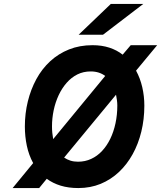

<svg xmlns="http://www.w3.org/2000/svg" viewBox="-20 -941 816 973"><path d="M44 12 148 -114.5Q126 -155 116 -202.2Q106 -249.5 106 -300Q106 -366 121 -427Q136 -488 164.2 -540Q192.5 -592 234.2 -630.5Q276 -669 329.8 -690.5Q383.5 -712 449 -712Q496 -712 534.2 -699.5Q572.5 -687 601.5 -664L642.5 -712H776.5L669.5 -583Q690.5 -544.5 701 -499Q711.5 -453.5 711.5 -405.5Q711.5 -336.5 696.2 -274Q681 -211.5 652.2 -159.5Q623.5 -107.5 582.5 -69Q541.5 -30.5 489.8 -9.2Q438 12 377 12Q327 12 287.2 -0.2Q247.5 -12.5 217 -35L178.5 12ZM375.5 -121.5Q411.5 -121.5 442.2 -135.8Q473 -150 497.2 -176Q521.5 -202 538.8 -237.5Q556 -273 565.2 -315.8Q574.5 -358.5 574.5 -406.5Q574.5 -419.5 572.5 -434Q570.5 -448.5 568 -461L305 -142.5Q319.5 -132.5 336.8 -127Q354 -121.5 375.5 -121.5ZM249.5 -236 513 -556Q499 -567 480.5 -573Q462 -579 439.5 -579Q402.5 -579 372 -563.8Q341.5 -548.5 317.5 -521Q293.5 -493.5 277 -458Q260.5 -422.5 252 -382Q243.5 -341.5 243.5 -300Q243.5 -284 245 -268Q246.5 -252 249.5 -236ZM378.5 -765 541.5 -921H706L502 -765Z"/></svg>

Font: Overpass ExtraBold
Style: Italic
Weight: 800
Italic angle: -10°
Designer: Delve Withrington, Dave Bailey, Thomas Jockin
Foundry: Delve Fonts LLC
Version: Version 4.000